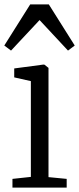

<svg xmlns="http://www.w3.org/2000/svg" viewBox="-26 -851 360 871"><path d="M30.5 0V-39.5L114 -48.5V-483L38.5 -500V-540.5L170 -558H175L194 -543V-47.5L276.5 -39.5V0ZM24 -621.5 -6.5 -644.5 111 -831H195.5L313 -644.5L282.5 -621.5L153.5 -760Z"/></svg>

Font: Merriweather 36pt Light
Style: Regular
Weight: 300
Designer: Eben Sorkin
Foundry: Eben Sorkin
Version: Version 2.100